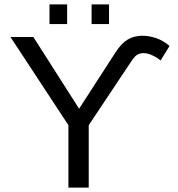

<svg xmlns="http://www.w3.org/2000/svg" viewBox="-20 -857 812 877"><path d="M631.3 -693.8Q660.6 -693.8 693.1 -682.9Q725.6 -671.9 754.4 -647L713.4 -580.6Q700.7 -592.3 677.7 -603.3Q654.8 -614.3 636.7 -614.3Q619.1 -614.3 607.2 -607.2Q595.2 -600.1 579.6 -576.7L385.3 -285.2V0H292.5V-285.2L27.8 -688H132.3L341.3 -360.4L507.3 -617.2Q534.2 -659.2 563.5 -676.5Q592.8 -693.8 631.3 -693.8ZM398.4 -747.1V-836.9H478V-747.1ZM206.1 -747.1V-836.9H286.6V-747.1Z"/></svg>

Font: Liberation Sans
Style: Regular
Weight: 400
Designer: Steve Matteson
Foundry: Ascender Corporation
Version: Version 2.00.1